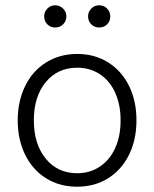

<svg xmlns="http://www.w3.org/2000/svg" viewBox="-20 -698 584 726"><path d="M47 -243Q47 -315 75 -372.5Q103 -430 154.5 -462Q206 -494 272 -494Q338 -494 389 -462Q440 -430 468 -373Q496 -316 496 -243Q496 -170 468 -113Q440 -56 389 -24Q338 8 272 8Q205 8 154 -24Q103 -56 75 -113Q47 -170 47 -243ZM436 -243Q436 -302 415.5 -347.5Q395 -393 357.5 -417.5Q320 -442 272 -442Q198 -442 153 -387.5Q108 -333 108 -243Q108 -153 153 -98Q198 -43 272 -43Q320 -43 357.5 -68Q395 -93 415.5 -138Q436 -183 436 -243ZM147 -636Q147 -653 159 -665.5Q171 -678 189 -678Q206 -678 218.5 -665.5Q231 -653 231 -636Q231 -618 218.5 -606Q206 -594 189 -594Q171 -594 159 -606Q147 -618 147 -636ZM313 -636Q313 -653 325 -665.5Q337 -678 355 -678Q373 -678 385 -665.5Q397 -653 397 -636Q397 -618 385 -606Q373 -594 355 -594Q337 -594 325 -606Q313 -618 313 -636Z"/></svg>

Font: SN Pro Light
Style: Regular
Weight: 300
Designer: Tobias Whetton
Foundry: Supernotes
Version: Version 1.002